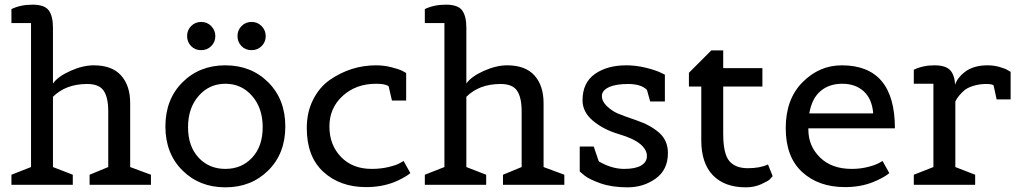

<svg xmlns="http://www.w3.org/2000/svg" viewBox="-20 -792 4373 823"><path d="M627 0H364V-43L444 -76V-315Q444 -374 424.5 -403Q405 -432 354 -432Q262 -432 207 -377V-76L292 -43V0H29V-43L113 -76V-693H29V-753Q68 -772 119.5 -772Q171 -772 189 -747.5Q207 -723 207 -673V-434Q228 -464 281.5 -488Q335 -512 382 -512Q460 -512 499 -468.5Q538 -425 538 -350V-76L627 -43Z M1130 -61.5Q1057 11 946 11Q835 11 762 -61.5Q689 -134 689 -250Q689 -366 762 -439Q835 -512 946 -512Q1057 -512 1130 -439Q1203 -366 1203 -250Q1203 -134 1130 -61.5ZM831 -116.5Q876 -68 946 -68Q1016 -68 1061 -116.5Q1106 -165 1106 -247Q1106 -329 1060.5 -381Q1015 -433 946 -433Q877 -433 831.5 -381Q786 -329 786 -247Q786 -165 831 -116.5ZM885.5 -680Q903 -662 903 -637Q903 -612 885.5 -594.5Q868 -577 842 -577Q816 -577 799 -594.5Q782 -612 782 -637.5Q782 -663 799.5 -680.5Q817 -698 842.5 -698Q868 -698 885.5 -680ZM1101.5 -680Q1119 -662 1119 -637Q1119 -612 1101.5 -594.5Q1084 -577 1058 -577Q1032 -577 1015 -594.5Q998 -612 998 -637.5Q998 -663 1015.5 -680.5Q1033 -698 1058.5 -698Q1084 -698 1101.5 -680Z M1549 10Q1438 10 1366.5 -55Q1295 -120 1295 -243Q1295 -311 1322 -364.5Q1349 -418 1393 -449Q1484 -512 1592 -512Q1625 -512 1657 -504Q1689 -496 1705 -488L1721 -479V-361H1660L1646 -422Q1632 -433 1592 -433Q1506 -433 1449 -381Q1392 -329 1392 -250Q1392 -171 1441.5 -119.5Q1491 -68 1573 -68Q1613 -68 1647.5 -76.5Q1682 -85 1696 -94L1710 -102L1739 -50Q1736 -48 1730.5 -43.5Q1725 -39 1707 -29Q1689 -19 1669 -11Q1615 10 1549 10Z M2399 0H2136V-43L2216 -76V-315Q2216 -374 2196.5 -403Q2177 -432 2126 -432Q2034 -432 1979 -377V-76L2064 -43V0H1801V-43L1885 -76V-693H1801V-753Q1840 -772 1891.5 -772Q1943 -772 1961 -747.5Q1979 -723 1979 -673V-434Q2000 -464 2053.5 -488Q2107 -512 2154 -512Q2232 -512 2271 -468.5Q2310 -425 2310 -350V-76L2399 -43Z M2830 -357H2767L2753 -407Q2727 -432 2673 -432Q2619 -432 2589.5 -418Q2560 -404 2560 -380.5Q2560 -357 2582 -336.5Q2604 -316 2627 -306Q2650 -296 2709 -276Q2768 -256 2805.5 -223Q2843 -190 2843 -136Q2843 -64 2790.5 -26.5Q2738 11 2670.5 11Q2603 11 2554.5 -6Q2506 -23 2485 -40L2465 -57V-164H2525L2546 -102Q2547 -99 2562 -92Q2609 -68 2656 -68Q2703 -68 2728 -82.5Q2753 -97 2753 -123.5Q2753 -150 2725 -174Q2697 -198 2631.5 -217.5Q2566 -237 2521.5 -274.5Q2477 -312 2477 -362Q2477 -437 2529.5 -474.5Q2582 -512 2665 -512Q2706 -512 2747 -502Q2788 -492 2809 -482L2830 -472Z M3272 -87 3292 -37Q3288 -32 3280.5 -24Q3273 -16 3243 -2.5Q3213 11 3177 11Q3086 11 3036 -40.5Q2986 -92 2986 -191V-421H2933V-480L3029 -576H3080V-500H3248V-421H3080V-219Q3080 -133 3106 -102Q3132 -71 3185 -71Q3238 -71 3272 -87Z M3602 10Q3489 10 3418.5 -54.5Q3348 -119 3348 -243Q3348 -367 3420 -439.5Q3492 -512 3588 -512Q3816 -512 3816 -242H3445V-237Q3445 -166 3495 -117Q3545 -68 3631 -68Q3668 -68 3701 -76.5Q3734 -85 3749 -94L3763 -102L3792 -50Q3789 -48 3783.5 -43.5Q3778 -39 3760 -29Q3742 -19 3721 -11Q3668 10 3602 10ZM3449 -306H3723Q3718 -368 3682.5 -400.5Q3647 -433 3590.5 -433Q3534 -433 3497 -401.5Q3460 -370 3449 -306Z M4160 0H3897V-43L3981 -76V-433H3897V-493Q3936 -512 3985 -512Q4034 -512 4053 -491Q4072 -470 4074 -429Q4084 -459 4115 -483Q4152 -512 4213 -512Q4240 -512 4264.5 -505Q4289 -498 4300 -491L4312 -484V-366H4252L4239 -426Q4233 -432 4206 -432Q4179 -432 4154 -424.5Q4129 -417 4115 -406Q4087 -382 4075 -357V-76L4160 -43Z"/></svg>

Font: Belgrano
Style: Regular
Weight: 400
Version: Version 1.002